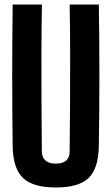

<svg xmlns="http://www.w3.org/2000/svg" viewBox="-20 -820 493 849"><path d="M227 9Q125.5 9 81.5 -33.2Q37.5 -75.5 36 -174Q34 -329.5 34 -487.2Q34 -645 36 -800H165.5Q163.5 -696.5 163.2 -585.8Q163 -475 163.5 -364.5Q164 -254 165 -150.5Q165 -124 181 -110.2Q197 -96.5 227 -96.5Q257.5 -96.5 272.8 -110.2Q288 -124 288 -150.5Q289 -254 289.8 -364.5Q290.5 -475 290.2 -585.8Q290 -696.5 288 -800H417Q419.5 -645 419.5 -487.2Q419.5 -329.5 417 -174Q415.5 -75.5 372 -33.2Q328.5 9 227 9Z"/></svg>

Font: Big Shoulders Display Thin ExtraBold
Style: Regular
Weight: 800
Version: Version 2.002